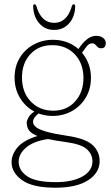

<svg xmlns="http://www.w3.org/2000/svg" viewBox="-20 -638 516 895"><path d="M292.5 -5Q377 7 410.8 37.5Q444.5 68 444.5 113Q444.5 167.5 390.8 202.2Q337 237 238.5 237Q132 237 83 201.8Q34 166.5 34 118.5Q34 81.5 61.8 48.8Q89.5 16 154.5 -4Q125 -16 114.8 -31Q104.5 -46 104.5 -66.5Q104.5 -74.5 112 -89.2Q119.5 -104 140 -118Q99 -139.5 73.5 -181.2Q48 -223 48 -276.5Q48 -328.5 72 -368.2Q96 -408 136.8 -430.2Q177.5 -452.5 227 -452.5Q296 -452.5 345.5 -409.5L356 -424Q373 -446.5 391 -458.8Q409 -471 429 -471Q448.5 -471 460.8 -461.2Q473 -451.5 473 -437.5Q473 -413 452 -413Q441 -413 435 -418.8Q429 -424.5 424 -430.2Q419 -436 410 -436Q396 -436 386.2 -424.5Q376.5 -413 362.5 -392Q382 -369 393 -339.5Q404 -310 404 -275.5Q404 -223.5 380 -183.2Q356 -143 315.2 -120.2Q274.5 -97.5 225 -97.5Q191 -97.5 160 -109Q134 -89.5 134 -70Q134 -57 147.5 -45.8Q161 -34.5 195.2 -24.5Q229.5 -14.5 292.5 -5ZM223.5 -427.5Q160 -427.5 121.2 -385.2Q82.5 -343 82.5 -277Q82.5 -207.5 123.5 -164.8Q164.5 -122 228.5 -122Q291.5 -122 330.2 -165.2Q369 -208.5 369 -274Q369 -342.5 328.5 -385Q288 -427.5 223.5 -427.5ZM67 116Q67 156 106.5 183.5Q146 211 240.5 211Q317 211 364 184.8Q411 158.5 411 113.5Q411 81.5 385.2 57.8Q359.5 34 286 24Q236.5 17.5 203.5 10Q135.5 20.5 101.2 50.2Q67 80 67 116ZM232.5 -531.5Q292.5 -531.5 315 -609.5Q318 -618 323.5 -618Q330.5 -618 330.5 -609Q329.5 -560.5 302.5 -529.5Q275.5 -498.5 232.5 -498.5Q189.5 -498.5 162.8 -529.5Q136 -560.5 134.5 -609Q134.5 -618 141.5 -618Q147 -618 149.5 -609.5Q172 -531.5 232.5 -531.5Z"/></svg>

Font: Fraunces 72pt SuperSoft Thin
Style: Regular
Weight: 100
Version: Version 1.000;[b76b70a41]